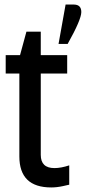

<svg xmlns="http://www.w3.org/2000/svg" viewBox="-20 -817 377 843"><path d="M159 -678V-575H275V-494H159V-137Q159 -79 219 -79Q248 -79 284 -91V-6Q283 -6 274.5 -4Q266 -2 257 0Q230 6 205 6Q65 6 65 -130V-494H5V-575H68L96 -678ZM304 -797Q337 -797 337 -764Q337 -731 277 -624H237L268 -797Z"/></svg>

Font: Khand Medium
Style: Regular
Weight: 500
Designer: Devanagari: Sanchit Sawaria, Jyotish Sonowal; Latin: Satya Rajpurohit
Foundry: Indian Type Foundry
Version: Version 1.100;PS 1.0;hotconv 1.0.78;makeotf.lib2.5.61930; tt